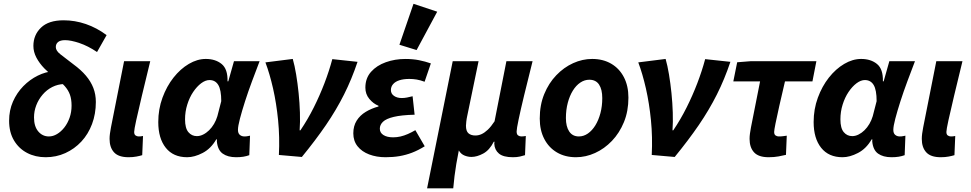

<svg xmlns="http://www.w3.org/2000/svg" viewBox="-20 -820 5136 1016"><path d="M221.9 12Q167 12 123.4 -10.8Q79.8 -33.6 54 -76.9Q28.2 -120.1 28.2 -180.9Q28.2 -235.9 48.5 -282.3Q68.9 -328.6 103.2 -363.8Q137.6 -398.9 179.7 -419.7Q221.7 -440.4 264.4 -443.4L319 -375.3Q285.7 -374.3 256.6 -359.6Q227.6 -344.9 205.8 -319.5Q184 -294.2 172 -263.1Q160 -232.1 160 -198.5Q160 -151 182.5 -124.5Q204.9 -98 238.7 -98Q260.8 -98 281.8 -110.6Q302.9 -123.1 320.4 -145.3Q337.9 -167.6 348.3 -197.2Q358.7 -226.8 358.7 -261Q358.7 -294.9 350 -319Q341.4 -343.1 322.7 -364.2Q304.1 -385.2 272.4 -407.4Q241.3 -430.7 214.8 -457.9Q188.4 -485.1 172.5 -515.3Q156.7 -545.6 156.7 -577Q156.7 -635 197 -673.8Q237.2 -712.6 316.6 -712.6Q376.5 -712.6 434.3 -692.8Q492.1 -672.9 544.1 -634.2L493.5 -544.7Q445.4 -577.1 400 -592.3Q354.7 -607.5 324.5 -607.5Q299.6 -607.5 287.4 -597.7Q275.3 -588 275.3 -570.8Q275.3 -551.4 300.2 -532.2Q325 -513 368.3 -479.8Q408.8 -450.2 434.8 -419.4Q460.8 -388.6 474 -354.5Q487.2 -320.4 487.2 -280.4Q487.2 -217.4 467 -163.6Q446.8 -109.8 410.4 -70.8Q374.1 -31.9 325.7 -9.9Q277.4 12 221.9 12Z M660.1 12Q607.2 12 583.5 -13.9Q559.8 -39.8 559.8 -85Q559.8 -98.2 561.7 -112.6Q563.6 -127 567.1 -145.6L636.6 -496.1H775Q750 -393.6 730.8 -313.3Q711.5 -233 700.8 -183.4Q690 -133.8 690 -121.9Q690 -108.3 697.3 -103.2Q704.6 -98 714.1 -98Q718.7 -98 724.7 -98.5Q730.6 -99 736.8 -100.4L732.6 1.1Q720.6 4.9 702.2 8.4Q683.7 12 660.1 12Z M970.4 12Q897 12 857.3 -37.9Q817.5 -87.8 817.5 -174Q817.5 -242.2 839.7 -302.8Q861.9 -363.3 898.2 -409.4Q934.6 -455.5 979.3 -481.8Q1023.9 -508.1 1068.9 -508.1Q1120.2 -508.1 1152.9 -481.3Q1185.7 -454.4 1184 -389.6H1188L1218.1 -496.1H1353.7Q1334.2 -445.2 1313.6 -390Q1293 -334.7 1276.5 -283.2Q1260 -231.6 1249.6 -191.8Q1239.2 -152 1239.2 -132.9Q1239.2 -114.7 1249 -106.4Q1258.8 -98 1273.4 -98Q1283.5 -98 1290.2 -99.5Q1296.8 -101 1303.1 -102L1299.2 1.1Q1284.6 6.5 1267.5 9.3Q1250.4 12 1229.5 12Q1185.2 12 1158.4 -7.2Q1131.6 -26.4 1127.5 -72.4Q1127.5 -74 1127.8 -76.7Q1128 -79.4 1128.2 -82.2H1124.2Q1096 -33.3 1052.5 -10.7Q1008.9 12 970.4 12ZM1021.8 -99.7Q1038.4 -99.7 1055 -108Q1071.6 -116.2 1086.4 -130.6Q1101.2 -145 1112.6 -164.4Q1123.9 -183.8 1130.3 -205.3L1150.8 -284.7Q1150.8 -344.2 1135.1 -370.3Q1119.4 -396.4 1088.4 -396.4Q1067.3 -396.4 1044.5 -379.4Q1021.7 -362.3 1002.2 -333.3Q982.7 -304.3 971 -266.7Q959.2 -229.2 959.2 -188.3Q959.2 -141.7 976.9 -120.7Q994.5 -99.7 1021.8 -99.7Z M1455.8 0Q1460.5 -94.2 1451.6 -183.9Q1442.7 -273.5 1425 -351.6Q1407.2 -429.7 1384.5 -489.9L1529.2 -508.1Q1539.3 -473 1547.1 -425.9Q1554.9 -378.9 1560.2 -327.2Q1565.5 -275.5 1567.1 -224.6Q1568.7 -173.8 1565.6 -130.2H1569.6Q1608.6 -187.9 1640.4 -251.4Q1672.2 -314.9 1697 -379.8Q1721.8 -444.6 1738.5 -507.1L1872 -492.8Q1841.2 -400.9 1800.5 -319.9Q1759.8 -238.8 1704.9 -158.4Q1649.9 -78.1 1577.3 10.6Z M2020.6 12Q1972.5 12 1933.5 -2.8Q1894.6 -17.6 1872.1 -45.9Q1849.6 -74.2 1849.6 -114.5Q1849.6 -153.2 1867.2 -181.4Q1884.8 -209.6 1915.2 -228Q1945.6 -246.4 1982.7 -256.4V-260.4Q1955.3 -271.4 1934.3 -296.7Q1913.4 -322 1913.4 -356Q1913.4 -406.2 1943.4 -439.9Q1973.3 -473.5 2021.8 -490.8Q2070.2 -508 2124.8 -508Q2164.5 -508 2197.3 -501.5Q2230.1 -494.9 2260 -484.5L2226.8 -387.4Q2204 -395.9 2185.1 -399.1Q2166.2 -402.3 2146 -402.3Q2115.2 -402.3 2093.3 -395.2Q2071.5 -388.1 2060 -374.6Q2048.5 -361.2 2048.5 -343.5Q2048.5 -324 2064.9 -312.6Q2081.2 -301.2 2106.2 -301.2Q2119.5 -301.2 2133.5 -303.9Q2147.4 -306.7 2163.3 -310.7L2174 -213Q2103.9 -211.2 2063.6 -201.5Q2023.3 -191.8 2006.6 -175.7Q1989.9 -159.6 1989.9 -139Q1989.9 -117.4 2009.1 -105.4Q2028.3 -93.3 2060.2 -93.3Q2080.3 -93.3 2099.6 -97.8Q2119 -102.3 2138.4 -110.9Q2157.9 -119.5 2177.9 -131.2L2227.5 -46Q2193.1 -24.6 2160.5 -12.1Q2128 0.4 2093.8 6.2Q2059.7 12 2020.6 12ZM2184.5 -555.1 2093.6 -583.2 2168.1 -799.8 2293.6 -758.1Z M2240 176.7 2375.6 -496.1H2512.4L2452.4 -206.5Q2449.2 -192.1 2447.5 -177.3Q2445.7 -162.4 2445.7 -154.8Q2445.7 -125.9 2459.2 -114.4Q2472.7 -103 2495.7 -103Q2512.1 -103 2528.1 -110.2Q2544.1 -117.4 2561.3 -133.6Q2578.5 -149.9 2597 -178L2659.7 -496.1H2798.2Q2772.9 -395.5 2753.7 -316.2Q2734.5 -236.9 2724.2 -187.2Q2713.8 -137.5 2713.8 -124.4Q2713.8 -108.9 2721.5 -103.5Q2729.1 -98 2739.1 -98Q2744.3 -98 2750.5 -98.7Q2756.7 -99.4 2762.4 -100.4L2758.2 1.1Q2747 4.9 2731.2 8.4Q2715.4 12 2694.3 12Q2643.4 12 2620.3 -7.3Q2597.2 -26.7 2595.5 -59.4Q2595.5 -61.4 2595.9 -63.5Q2596.2 -65.6 2596.9 -70H2592.9Q2570.2 -25.3 2537.1 -7.5Q2504 10.4 2474.7 10.4Q2455.8 10.4 2437.5 2.8Q2419.1 -4.7 2407.9 -23.9Q2400 14.7 2394.6 47.6Q2389.2 80.5 2385.2 111.7Q2381.3 142.8 2378.4 176.7Z M3028.1 12Q2970.4 12 2927.3 -13.3Q2884.1 -38.6 2860.2 -84.7Q2836.2 -130.8 2836.2 -192.5Q2836.2 -264.4 2859.9 -322.2Q2883.6 -380.1 2923.6 -421.7Q2963.5 -463.4 3012.9 -485.8Q3062.2 -508.1 3113.5 -508.1Q3171.2 -508.1 3214.4 -482.8Q3257.6 -457.5 3281.5 -411.4Q3305.4 -365.3 3305.4 -303.6Q3305.4 -231.7 3281.7 -173.9Q3258 -116.1 3218.1 -74.4Q3178.1 -32.7 3128.8 -10.4Q3079.4 12 3028.1 12ZM3043.3 -98Q3068.5 -98 3090.9 -113.5Q3113.3 -129 3130.3 -156.5Q3147.3 -184 3157.2 -221Q3167 -258 3167 -300.9Q3167 -346.9 3150 -372.5Q3133 -398.1 3098.4 -398.1Q3073.2 -398.1 3050.8 -383Q3028.3 -367.9 3011.3 -340.4Q2994.3 -313 2984.5 -276Q2974.6 -239 2974.6 -195.2Q2974.6 -150.3 2992.1 -124.2Q3009.5 -98 3043.3 -98Z M3428.8 0Q3433.5 -94.2 3424.6 -183.9Q3415.7 -273.5 3398 -351.6Q3380.2 -429.7 3357.5 -489.9L3502.2 -508.1Q3512.3 -473 3520.1 -425.9Q3527.9 -378.9 3533.2 -327.2Q3538.5 -275.5 3540.1 -224.6Q3541.7 -173.8 3538.6 -130.2H3542.6Q3581.6 -187.9 3613.4 -251.4Q3645.2 -314.9 3670 -379.8Q3694.8 -444.6 3711.5 -507.1L3845 -492.8Q3814.2 -400.9 3773.5 -319.9Q3732.8 -238.8 3677.9 -158.4Q3622.9 -78.1 3550.3 10.6Z M4047.1 12Q3994 12 3970.2 -13.9Q3946.5 -39.8 3946.5 -85Q3946.5 -98.2 3948.4 -112.6Q3950.3 -127 3953.8 -145.6L4002.1 -389.4H3860.5L3880.9 -490.5L3951.5 -496.1H4300L4279.2 -389.4H4133.9Q4116.5 -316.6 4103.8 -259.5Q4091 -202.4 4083.8 -166.8Q4076.6 -131.1 4076.6 -121.9Q4076.6 -108.3 4084 -103.2Q4091.4 -98 4101.1 -98Q4114.5 -98 4123.8 -99.4Q4133.1 -100.7 4143.3 -102L4139.1 -0.6Q4123.4 3.2 4100.1 7.6Q4076.7 12 4047.1 12Z M4438.4 12Q4365 12 4325.3 -37.9Q4285.5 -87.8 4285.5 -174Q4285.5 -242.2 4307.7 -302.8Q4329.9 -363.3 4366.2 -409.4Q4402.6 -455.5 4447.3 -481.8Q4491.9 -508.1 4536.9 -508.1Q4588.2 -508.1 4620.9 -481.3Q4653.7 -454.4 4652 -389.6H4656L4686.1 -496.1H4821.7Q4802.2 -445.2 4781.6 -390Q4761 -334.7 4744.5 -283.2Q4728 -231.6 4717.6 -191.8Q4707.2 -152 4707.2 -132.9Q4707.2 -114.7 4717 -106.4Q4726.8 -98 4741.4 -98Q4751.5 -98 4758.2 -99.5Q4764.8 -101 4771.1 -102L4767.2 1.1Q4752.6 6.5 4735.5 9.3Q4718.4 12 4697.5 12Q4653.2 12 4626.4 -7.2Q4599.6 -26.4 4595.5 -72.4Q4595.5 -74 4595.8 -76.7Q4596 -79.4 4596.2 -82.2H4592.2Q4564 -33.3 4520.5 -10.7Q4476.9 12 4438.4 12ZM4489.8 -99.7Q4506.4 -99.7 4523 -108Q4539.6 -116.2 4554.4 -130.6Q4569.2 -145 4580.6 -164.4Q4591.9 -183.8 4598.3 -205.3L4618.8 -284.7Q4618.8 -344.2 4603.1 -370.3Q4587.4 -396.4 4556.4 -396.4Q4535.3 -396.4 4512.5 -379.4Q4489.7 -362.3 4470.2 -333.3Q4450.7 -304.3 4439 -266.7Q4427.2 -229.2 4427.2 -188.3Q4427.2 -141.7 4444.9 -120.7Q4462.5 -99.7 4489.8 -99.7Z M4958.1 12Q4905.2 12 4881.5 -13.9Q4857.8 -39.8 4857.8 -85Q4857.8 -98.2 4859.7 -112.6Q4861.6 -127 4865.1 -145.6L4934.6 -496.1H5073Q5048 -393.6 5028.8 -313.3Q5009.5 -233 4998.8 -183.4Q4988 -133.8 4988 -121.9Q4988 -108.3 4995.3 -103.2Q5002.6 -98 5012.1 -98Q5016.7 -98 5022.7 -98.5Q5028.6 -99 5034.8 -100.4L5030.6 1.1Q5018.6 4.9 5000.2 8.4Q4981.7 12 4958.1 12Z"/></svg>

Font: Source Sans Variable
Style: Italic
Weight: 200
Italic angle: -11°
Designer: Paul D. Hunt
Foundry: Adobe Systems Incorporated
Version: Version 3.006;hotconv 1.0.111;makeotfexe 2.5.65597